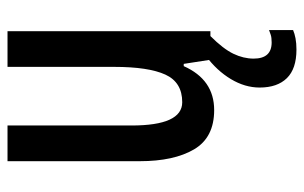

<svg xmlns="http://www.w3.org/2000/svg" viewBox="-169 -411 809 511"><g transform="rotate(-90 235.5 -155.5)"><path d="M408 -540V0H332L321 -71H315Q279 10 198 10Q125 10 93.5 -43.5Q62 -97 62 -188V-540H157V-210Q157 -75 219 -75Q272 -75 292.5 -120Q313 -165 313 -256V-540ZM335 115Q335 163 378 163Q391 163 398.5 160.5Q406 158 411 156V220Q402 224 389 226.5Q376 229 359 229Q308 229 283 203.5Q258 178 258 131Q258 92 280.5 54.5Q303 17 342 -12L395 0Q361 34 348 61Q335 88 335 115Z"/></g></svg>

Font: Noto Sans Gujarati UI ExtraCondensed Medium
Style: Regular
Weight: 500
Width: 2
Designer: Jelle Bosma - Monotype Design Team, Universal Thirst
Foundry: Monotype Imaging Inc.
Version: Version 2.106; ttfautohint (v1.8.4.7-5d5b)